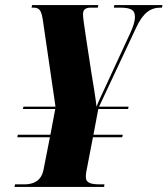

<svg xmlns="http://www.w3.org/2000/svg" viewBox="-20 -734 658 754"><path d="M37 0H389L390 -10H376C339 -10 317 -14 317 -40C317 -52 320 -66 324 -86L345 -195H460L462 -205H347L366 -306H483L485 -315H369L515 -626C541 -682 570 -704 610 -704H616L618 -714H429L427 -704H450C497 -704 510 -694 510 -666C510 -652 503 -628 491 -603L393 -391C380 -363 366 -334 359 -315C356 -346 345 -412 338 -454L316 -598C310 -641 306 -663 306 -678C306 -693 312 -704 337 -704H364L366 -714H106L104 -704H111C137 -704 143 -691 149 -650L198 -315H72L70 -306H197L178 -205H50L48 -195H176L151 -68C142 -22 110 -10 75 -10H39Z"/></svg>

Font: Noto Serif Display Condensed Black
Style: Italic
Weight: 900
Width: 3
Italic angle: -12°
Designer: Monotype Design Team
Foundry: Monotype Imaging Inc.
Version: Version 2.009